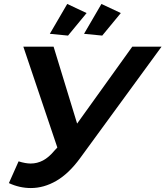

<svg xmlns="http://www.w3.org/2000/svg" viewBox="-20 -936 837 971"><path d="M74 -120Q109 -109 135 -109Q168 -109 197.5 -124.5Q227 -140 256 -175L270 -190L98 -700H251L370 -311L649 -700H797L385 -136Q328 -58 265 -21.5Q202 15 136 15Q79 15 25 -10ZM324 -756 232 -765 320 -916 418 -870ZM497 -756 405 -765 493 -916 591 -870Z"/></svg>

Font: Argentum Sans Medium
Style: Italic
Weight: 500
Italic angle: -11°
Designer: Julieta Ulanovsky (font), Cristiano Sobral (main changes and remaster)
Foundry: Julieta Ulanovsky (font), Cristiano Sobral (main changes and remaster)
Version: Version 2.007;June 15, 2022;FontCreator 14.0.0.2814 64-bit; 